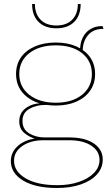

<svg xmlns="http://www.w3.org/2000/svg" viewBox="-20 -722 536 957"><path d="M491 -592 496 -578Q495 -578 495 -578Q495 -578 494 -578Q445 -578 418.5 -546.5Q392 -515 392 -465L379 -470Q379 -507 392 -534Q405 -561 430 -576.5Q455 -592 489 -592Q490 -592 490 -592Q490 -592 491 -592ZM326 -37Q403 -37 447.5 -7Q492 23 492 73Q492 115 463.5 147Q435 179 383.5 197Q332 215 264 215Q157 215 95.5 178Q34 141 34 81Q34 37 68.5 6Q103 -25 158 -32L157 -30Q127 -38 101.5 -59Q76 -80 76 -117Q76 -159 108.5 -183Q141 -207 186 -207L237 -199H205Q161 -199 126.5 -179.5Q92 -160 92 -119Q92 -78 125 -57.5Q158 -37 203 -37ZM266 201Q325 201 372.5 185Q420 169 448 140.5Q476 112 476 75Q476 31 435 4Q394 -23 325 -23H197Q133 -23 91.5 5.5Q50 34 50 79Q50 133 108 167Q166 201 266 201ZM258 -510Q317 -510 361 -490.5Q405 -471 429.5 -436Q454 -401 454 -353Q454 -306 429.5 -270.5Q405 -235 361 -215.5Q317 -196 258 -196Q169 -196 114.5 -239Q60 -282 60 -353Q60 -401 84.5 -436Q109 -471 154 -490.5Q199 -510 258 -510ZM258 -496Q176 -496 126 -457Q76 -418 76 -353Q76 -289 126 -249.5Q176 -210 258 -210Q340 -210 389 -249.5Q438 -289 438 -353Q438 -418 389 -457Q340 -496 258 -496ZM382 -702Q382 -645 350 -613Q318 -581 261 -581Q204 -581 172 -613Q140 -645 140 -702H154Q154 -653 182 -624Q210 -595 261 -595Q312 -595 340 -624Q368 -653 368 -702Z"/></svg>

Font: Work Sans Thin
Style: Regular
Weight: 250
Designer: Wei Huang
Foundry: Wei Huang
Version: Version 2.012